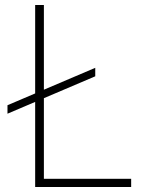

<svg xmlns="http://www.w3.org/2000/svg" viewBox="-20 -750 590 770"><path d="M10 -294V-328L362 -478V-444ZM121 0V-730H156V-33H506V0Z"/></svg>

Font: M PLUS Code Latin SemiExpanded ExtraLight
Style: Regular
Weight: 250
Width: 6
Designer: Coji Morishita
Foundry: UNDERFOREST DESIGN
Version: Version 1.002; ttfautohint (v1.8.3)